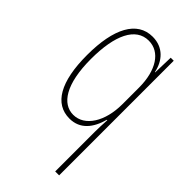

<svg xmlns="http://www.w3.org/2000/svg" viewBox="-238 -602 899 899"><g transform="rotate(45 211.0 -152.5)"><path d="M326 -30V232H352V-527H332L329 -427H327C315 -488 274 -537 203 -537C100 -537 46 -435 46 -259C46 -82 100 10 198 10C268 10 307 -40 326 -110H329C327 -81 326 -45 326 -30ZM198 -15C126 -15 72 -91 72 -259C72 -417 117 -511 203 -511C278 -511 326 -437 326 -323V-213C326 -99 274 -15 198 -15Z"/></g></svg>

Font: Noto Sans Ethiopic ExtraCondensed Thin
Style: Regular
Weight: 100
Width: 2
Designer: Monotype Design Team
Foundry: Monotype Imaging Inc.
Version: Version 2.102